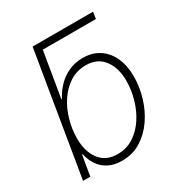

<svg xmlns="http://www.w3.org/2000/svg" viewBox="-173 -852 931 987"><g transform="rotate(-30 292.5 -358.5)"><path d="M177.7 -687.5 161.6 -727.5H520.5L514.2 -687.5ZM268.1 11.2Q221.2 11.2 188 -6.3Q154.8 -23.9 135 -53.7Q115.2 -83.5 108.4 -119.1H104L84 0H41L161.6 -727.5H205.6L154.3 -419.4H157.7Q176.3 -455.1 204.8 -484.6Q233.4 -514.2 271.2 -531.2Q309.1 -548.3 354.5 -548.3Q411.1 -548.3 451.7 -521.5Q492.2 -494.6 513.9 -446.8Q535.6 -398.9 535.6 -335Q535.6 -273.4 517.3 -212.2Q499 -150.9 464.1 -100.3Q429.2 -49.8 379.9 -19.3Q330.6 11.2 268.1 11.2ZM264.6 -29.8Q317.9 -29.8 359.9 -56.9Q401.9 -84 431.2 -128.7Q460.4 -173.3 475.8 -227.1Q491.2 -280.8 491.2 -334Q491.2 -411.6 454.6 -459.7Q418 -507.8 349.6 -507.8Q295.9 -507.8 253.9 -480.7Q211.9 -453.6 182.6 -409.2Q153.3 -364.7 138.2 -310.8Q123 -256.8 123 -203.6Q123 -126 159.4 -77.9Q195.8 -29.8 264.6 -29.8Z"/></g></svg>

Font: Inter 17pt ExtraLight
Style: Italic
Weight: 250
Italic angle: -9.3988°
Version: Version 4.001;git-66647c0bb